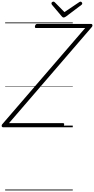

<svg xmlns="http://www.w3.org/2000/svg" viewBox="-63 -1558 1152 2351"><path d="M-27 0Q-34 0 -38.5 -5.5Q-43 -11 -42.5 -20Q-42 -29 -36 -36L980 -1215H378Q368 -1215 365.5 -1221.5Q363 -1228 366 -1241Q370 -1254 376.5 -1259.5Q383 -1265 393 -1265H1054Q1065 -1265 1068.5 -1252.5Q1072 -1240 1062 -1228L47 -50H709Q720 -50 722 -44Q724 -38 721 -25Q717 -12 711 -6Q705 0 695 0ZM922 -1538Q931 -1538 937.5 -1530.5Q944 -1523 944 -1516Q944 -1510 942 -1506.5Q940 -1503 935 -1499L747 -1357Q737 -1351 730.5 -1347.5Q724 -1344 716 -1344Q709 -1344 703.5 -1348Q698 -1352 692 -1359L572 -1501Q570 -1506 568.5 -1510Q567 -1514 567 -1517Q567 -1527 575.5 -1532.5Q584 -1538 591 -1538Q598 -1538 601.5 -1535Q605 -1532 610 -1528L726 -1410L900 -1527Q908 -1532 912.5 -1535Q917 -1538 922 -1538ZM0 763H828V773H0ZM0 -20H828V0H0ZM0 -505H828V-500H0ZM0 -1283H828V-1273H0Z"/></svg>

Font: Playwrite NL Guides
Style: Regular
Weight: 400
Designer: Veronika Burian, José Scaglione
Foundry: TypeTogether
Version: Version 1.003